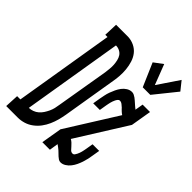

<svg xmlns="http://www.w3.org/2000/svg" viewBox="-273 -906 1044 1044"><g transform="rotate(45 249.0 -383.5)"><path d="M-58 0 -54 -80H-29L66 -655H49L52 -735H85H144Q170 -734 192.5 -723Q215 -712 229.5 -693.5Q244 -675 251.5 -651Q259 -627 261.5 -601.5Q264 -576 262 -550Q260 -524 255 -498L205 -196Q201 -173 195 -150.5Q189 -128 179 -105.5Q169 -83 154.5 -63.5Q140 -44 120 -29Q100 -14 77 -7Q54 0 31 0ZM36 -80Q50 -80 65 -85.5Q80 -91 91.5 -101Q103 -111 111.5 -124Q120 -137 126.5 -151Q133 -165 136.5 -179.5Q140 -194 142 -209L193 -511Q195 -527 196.5 -542.5Q198 -558 197 -573Q196 -588 192.5 -603Q189 -618 181.5 -629.5Q174 -641 160.5 -648Q147 -655 131 -655ZM395 -597 337 -731 388 -769 433 -652 516 -775 556 -725 453 -597ZM367 8Q358 8 350.5 3Q343 -2 337 -7.5Q331 -13 325 -19Q319 -25 313 -30.5Q307 -36 300 -41Q293 -46 286 -51L278 0H220L240 -119L423 -411Q415 -416 408 -422.5Q401 -429 395 -435V-436Q387 -443 378 -450.5Q369 -458 358 -458Q352 -458 347 -452Q342 -446 339 -439.5Q336 -433 333.5 -426.5Q331 -420 329.5 -413.5Q328 -407 326.5 -400Q325 -393 324 -387L317 -345H266L273 -387Q276 -402 279 -417.5Q282 -433 287.5 -448Q293 -463 300 -478Q307 -493 317 -506.5Q327 -520 341.5 -529Q356 -538 372 -538Q380 -538 387.5 -534.5Q395 -531 402 -526Q409 -521 415 -515.5Q421 -510 427.5 -504.5Q434 -499 440 -493.5Q446 -488 453 -483L461 -530H518L498 -411L317 -122Q326 -117 333.5 -110Q341 -103 347.5 -95.5Q354 -88 361.5 -80Q369 -72 380 -72Q387 -72 391.5 -78Q396 -84 399 -90.5Q402 -97 404.5 -103.5Q407 -110 408.5 -116.5Q410 -123 411.5 -130Q413 -137 414 -143L421 -185H472L465 -143Q463 -128 459.5 -112.5Q456 -97 451 -82Q446 -67 439 -52Q432 -37 421.5 -23.5Q411 -10 396.5 -1Q382 8 367 8Z"/></g></svg>

Font: Iosevka Slab Medium
Style: Italic
Weight: 500
Italic angle: -9°
Monospace: yes
Designer: Belleve Invis
Foundry: Belleve Invis
Version: Version 11.1.0; ttfautohint (v1.8.3)